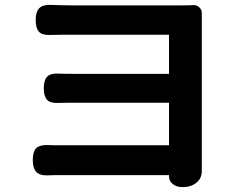

<svg xmlns="http://www.w3.org/2000/svg" viewBox="-20 -735 995 785"><path d="M726 30Q702 30 687 18Q670 5 671 -17Q671 -18 671 -19H442H214Q191 -19 180 -18Q145 -16 129.5 -31Q114 -46 114 -80.5Q114 -115 128 -129Q142 -143 176 -142Q188 -141 215 -141H671V-315H288Q239 -315 216 -314Q185 -313 172 -327.5Q159 -342 159 -374Q159 -407 173 -421.5Q187 -436 220 -434Q242 -433 288 -433H671V-593H274Q262 -593 234 -593Q200 -592 184 -592Q152 -591 139 -605.5Q126 -620 126 -653Q126 -686 140 -701Q154 -716 186 -715Q246 -713 274 -713H720Q754 -713 770 -714Q785 -715 795.5 -704.5Q806 -694 805 -680Q805 -658 805 -635V-43Q805 -41 805 -39Q806 -6 783 12Q761 30 726 30Z"/></svg>

Font: GenSenRounded JP B
Style: Regular
Weight: 700
Version: Version 1.501;PS 1;hotconv 16.6.51;makeotf.lib2.5.65220